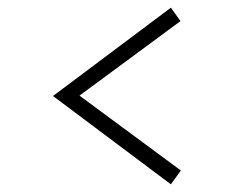

<svg xmlns="http://www.w3.org/2000/svg" viewBox="-20 -599 640 500"><path d="M425 -119 118 -349 425 -579 450 -544 187 -350 451 -155Z"/></svg>

Font: Red Hat Text Light
Style: Regular
Weight: 300
Designer: Pentagram, MCKL
Foundry: Pentagram, MCKL
Version: Version 1.023; ttfautohint (v1.8.3)